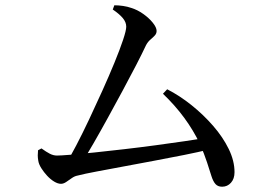

<svg xmlns="http://www.w3.org/2000/svg" viewBox="-20 -724 1040 727"><path d="M229 -103Q246 -130 269 -174Q292 -218 317.5 -272Q343 -326 368 -381.5Q393 -437 413.5 -487Q434 -537 446 -573Q458 -609 458 -623Q458 -640 445 -655.5Q432 -671 407 -688L413 -704Q429 -704 446 -701.5Q463 -699 477 -694Q500 -687 522 -671.5Q544 -656 558.5 -638Q573 -620 573 -607Q573 -597 566 -589.5Q559 -582 549.5 -574Q540 -566 533 -553Q518 -521 495 -476.5Q472 -432 444.5 -381Q417 -330 389 -279Q361 -228 334.5 -182Q308 -136 287 -103ZM211 -28Q199 -28 185 -36.5Q171 -45 158.5 -58.5Q146 -72 136.5 -87Q127 -102 125 -115Q123 -126 123 -135.5Q123 -145 124 -155L137 -162Q155 -149 168.5 -142Q182 -135 196 -135Q209 -135 246.5 -138Q284 -141 336.5 -146.5Q389 -152 449.5 -159Q510 -166 569.5 -174Q629 -182 680 -189.5Q731 -197 764 -203L772 -158Q731 -148 676 -137Q621 -126 562 -115Q503 -104 447 -93.5Q391 -83 345.5 -74.5Q300 -66 273 -59Q262 -57 251 -49Q240 -41 230 -34.5Q220 -28 211 -28ZM821 -17Q805 -17 796 -27Q787 -37 780.5 -57.5Q774 -78 764 -109Q754 -140 736 -181Q712 -231 677.5 -278Q643 -325 597 -369L613 -386Q660 -362 705 -326Q750 -290 787 -247.5Q824 -205 846 -160Q868 -115 868 -72Q868 -47 854.5 -32Q841 -17 821 -17Z"/></svg>

Font: Noto Serif JP ExtraLight Medium
Style: Regular
Weight: 500
Version: Version 2.003-H1;hotconv 1.1.1;makeotfexe 2.6.0